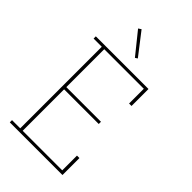

<svg xmlns="http://www.w3.org/2000/svg" viewBox="-280 -1061 1160 1160"><g transform="rotate(45 300.0 -480.5)"><path d="M44 0V-19H114V-716H44V-735H494V-590H473V-716H135V-392H431V-373H135V-19H473V-145H494V0ZM303 -810 191 -949 209 -961 318 -820Z"/></g></svg>

Font: Iosevka Curly Slab ThEx
Style: Regular
Weight: 100
Width: 7
Monospace: yes
Designer: Belleve Invis
Foundry: Belleve Invis
Version: Version 11.1.0; ttfautohint (v1.8.3)